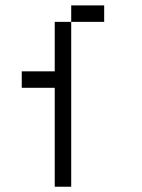

<svg xmlns="http://www.w3.org/2000/svg" viewBox="-20 -708 540 728"><path d="M375 -625V-687.5H250V-625H187.5V-437.5H62.5V-375H187.5Q187.5 -375 187.5 0H250Q250 0 250 -625Z"/></svg>

Font: CalcUnifontExMono
Style: Regular
Weight: 500
Version: Version 15.0.06